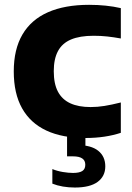

<svg xmlns="http://www.w3.org/2000/svg" viewBox="-20 -576 560 816"><path d="M343.5 10.5Q245 10.5 177 -21.2Q109 -53 73.8 -115.8Q38.5 -178.5 38.5 -272.5Q38.5 -366.5 75.5 -429.5Q112.5 -492.5 184 -524Q255.5 -555.5 358.5 -555.5Q395.5 -555.5 429.2 -552Q463 -548.5 493.5 -541.5V-412.5Q463 -418 435.5 -421Q408 -424 378 -424Q319.5 -424 282 -408.2Q244.5 -392.5 226.5 -359Q208.5 -325.5 208.5 -273.5Q208.5 -220 226.2 -186.5Q244 -153 278.8 -137Q313.5 -121 365 -121Q394.5 -121 424 -125.8Q453.5 -130.5 493.5 -140.5V-11.5Q462 -1 423.8 4.8Q385.5 10.5 343.5 10.5ZM298 221Q272 221 247.2 216.8Q222.5 212.5 202.5 204.5V142.5Q223 151 247.2 155Q271.5 159 290.5 159Q316.5 159 329.5 151Q342.5 143 342.5 124Q342.5 88.5 290.5 88.5H265V-10H343V64L307 40.5Q367.5 40.5 397.5 64.8Q427.5 89 427.5 131Q427.5 173 395 197Q362.5 221 298 221Z"/></svg>

Font: Encode Sans SemiExpanded
Style: Bold
Weight: 700
Width: 6
Designer: Multiple Designers
Foundry: Impallari Type
Version: Version 3.002